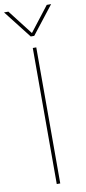

<svg xmlns="http://www.w3.org/2000/svg" viewBox="-148 -1045 487 1084"><g transform="rotate(-10 95.0 -503.0)"><path d="M230 -846ZM105 -846H85L-40 -1006H-15L95 -864L205 -1006H230ZM105 0H85V-780H105Z"/></g></svg>

Font: Tanohe Sans Thin
Style: Regular
Weight: 100
Designer: Village Type and Design LLC & Cristiano Sobral
Foundry: Cooper Hewitt Smithsonian Design Museum
Version: Version 1.00;September 29, 2021;FontCreator 13.0.0.2655 64-b